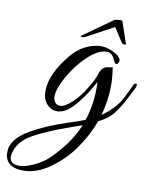

<svg xmlns="http://www.w3.org/2000/svg" viewBox="-195 -565 751 947"><g transform="rotate(10 180.0 -91.0)"><path d="M-12 316C33 316 79 299 125 265C171 231 209 192 239 147C270 102 293 57 309 12C343 -4 370 -25 389 -52C409 -79 434 -123 463 -184C465 -189 466 -193 466 -196C466 -207 453 -203 449 -195L437 -168C414 -128 411 -88 320 -21C348 -124 344 -204 333 -264C319 -253 285 -271 269 -217C264 -199 251 -174 231 -141C212 -109 190 -82 167 -61C144 -40 125 -30 110 -30C105 -30 101 -31 96 -33C69 -48 65 -89 109 -169C127 -201 148 -231 173 -259C217 -308 257 -333 292 -333C311 -333 325 -321 334 -296C337 -288 347 -274 355 -285C363 -297 366 -308 345 -325C316 -345 287 -355 257 -355C246 -355 234 -353 223 -350C181 -340 144 -316 113 -279C56 -210 27 -147 27 -90C27 -47 44 -19 79 -4C117 7 155 -12 194 -60C227 -100 252 -139 271 -177C272 -171 273 -162 273 -150C273 -90 264 -35 247 16C231 23 205 32 170 43C93 68 30 95 -19 124C-77 158 -106 196 -106 239C-106 290 -75 316 -12 316ZM-85 258C-85 251 -83 242 -80 232C-70 200 -49 174 -18 153C25 125 98 93 202 57L237 45C224 78 205 111 180 146C147 189 117 222 90 244C58 268 3 296 -36 296C-69 296 -85 283 -85 258ZM311 -460 357 -389C370 -376 385 -387 377 -389L341 -495C340 -499 328 -499 303 -495L154 -389C144 -387 160 -376 179 -389Z"/></g></svg>

Font: VL Great Vibes
Style: Regular
Weight: 400
Designer: Robert E. Leuschke
Foundry: Robert E. Leuschke
Version: Version 1.001